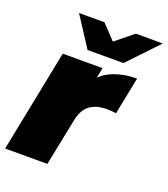

<svg xmlns="http://www.w3.org/2000/svg" viewBox="-145 -866 844 965"><g transform="rotate(20 277.0 -383.5)"><path d="M-5 0 104 -547H317L286 -392L265 -436Q299 -501 359.5 -529Q420 -557 498 -557L458 -357Q444 -359 432.5 -360Q421 -361 409 -361Q353 -361 318.5 -336Q284 -311 272 -253L221 0ZM215 -607 111 -767H247L370 -637H254L415 -767H559L407 -607Z"/></g></svg>

Font: Montserrat Thin Black
Style: Italic
Weight: 900
Italic angle: -11.3°
Version: Version 9.000